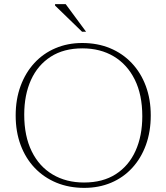

<svg xmlns="http://www.w3.org/2000/svg" viewBox="-20 -901 807 931"><path d="M378.5 -692.5Q453 -692.5 513.8 -667.2Q574.5 -642 618.8 -595.2Q663 -548.5 687 -484Q711 -419.5 711 -341.5Q711 -262.5 687.5 -198Q664 -133.5 621 -86.8Q578 -40 518.8 -15Q459.5 10 388.5 10Q314.5 10 253.5 -15.2Q192.5 -40.5 148.2 -87Q104 -133.5 80 -198Q56 -262.5 56 -341Q56 -419.5 79.8 -484Q103.5 -548.5 146.5 -595.2Q189.5 -642 248.8 -667.2Q308 -692.5 378.5 -692.5ZM387.5 -16Q478.5 -16 541.5 -56.5Q604.5 -97 637.2 -169.5Q670 -242 670 -337.5Q670 -441.5 633.5 -515Q597 -588.5 531.8 -627.5Q466.5 -666.5 379.5 -666.5Q289 -666.5 226 -626Q163 -585.5 130.2 -513.2Q97.5 -441 97.5 -345Q97.5 -241 133.8 -167.2Q170 -93.5 235.5 -54.8Q301 -16 387.5 -16ZM397.5 -747H378L247 -874V-881H298.5Z"/></svg>

Font: Newsreader ExtraLight
Style: Regular
Weight: 250
Designer: Hugues Gentile
Foundry: Production Type
Version: Version 1.003